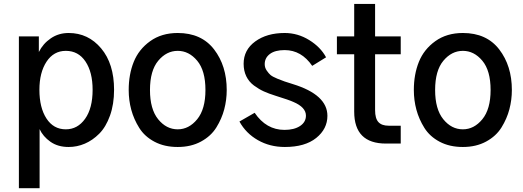

<svg xmlns="http://www.w3.org/2000/svg" viewBox="-20 -738 2688 987"><path d="M182.6 -276.4Q182.6 -184.6 218.8 -128.9Q254.9 -73.2 318.4 -73.2Q378.9 -73.2 417.5 -127.4Q456.1 -181.6 456.1 -276.4Q456.1 -367.2 419.4 -421.9Q382.8 -476.6 318.4 -476.6Q255.9 -476.6 219.2 -420.9Q182.6 -365.2 182.6 -276.4ZM77.1 229.5V-550.8H179.7V-470.7Q201.2 -513.7 241.2 -541Q281.2 -568.4 333 -568.4Q433.6 -568.4 500 -489.3Q566.4 -410.2 566.4 -276.4Q566.4 -202.1 545.4 -143.6Q524.4 -85 490.2 -50.8Q456.1 -16.6 416 0.5Q376 17.6 333 17.6Q277.3 17.6 239.3 -9.3Q201.2 -36.1 183.6 -74.2V229.5Z M751 -275.4Q751 -176.8 793 -125Q835 -73.2 893.6 -73.2Q951.2 -73.2 993.7 -125Q1036.1 -176.8 1036.1 -275.4Q1036.1 -375 993.7 -425.8Q951.2 -476.6 893.6 -476.6Q835.9 -476.6 793.5 -425.8Q751 -375 751 -275.4ZM641.6 -275.4Q641.6 -355.5 667.5 -419.9Q693.4 -484.4 752 -526.4Q810.5 -568.4 893.6 -568.4Q1015.6 -568.4 1080.6 -483.9Q1145.5 -399.4 1145.5 -275.4Q1145.5 -224.6 1132.8 -176.3Q1120.1 -127.9 1092.3 -83Q1064.5 -38.1 1013.2 -10.3Q961.9 17.6 893.6 17.6Q825.2 17.6 774.4 -9.3Q723.6 -36.1 695.8 -80.6Q668 -125 654.8 -173.8Q641.6 -222.7 641.6 -275.4Z M1210.9 -113.3 1289.1 -158.2Q1348.6 -70.3 1442.4 -70.3Q1492.2 -70.3 1522.5 -90.3Q1552.7 -110.4 1552.7 -143.6Q1552.7 -186.5 1488.3 -213.9Q1467.8 -223.6 1395.5 -246.1Q1361.3 -256.8 1336.4 -268.1Q1311.5 -279.3 1285.6 -298.3Q1259.8 -317.4 1246.1 -345.7Q1232.4 -374 1232.4 -410.2Q1232.4 -481.4 1292 -524.9Q1351.6 -568.4 1443.4 -568.4Q1510.7 -568.4 1569.3 -532.2Q1627.9 -496.1 1656.2 -443.4L1585 -399.4Q1529.3 -480.5 1443.4 -480.5Q1393.6 -480.5 1367.2 -460.4Q1340.8 -440.4 1340.8 -408.2Q1340.8 -390.6 1350.6 -376Q1360.4 -361.3 1370.6 -352.5Q1380.9 -343.8 1405.8 -333.5Q1430.7 -323.2 1442.9 -319.3Q1455.1 -315.4 1485.4 -305.7Q1663.1 -251 1663.1 -142.6Q1663.1 -75.2 1605.5 -28.8Q1547.9 17.6 1444.3 17.6Q1367.2 17.6 1305.7 -17.6Q1244.1 -52.7 1210.9 -113.3Z M1711.9 -459V-550.8H1800.8V-717.8H1908.2V-550.8H2040V-459H1908.2V-171.9Q1908.2 -128.9 1925.3 -110.4Q1942.4 -91.8 1977.5 -91.8H2040V0H1963.9Q1800.8 0 1800.8 -164.1V-459Z M2216.8 -275.4Q2216.8 -176.8 2258.8 -125Q2300.8 -73.2 2359.4 -73.2Q2417 -73.2 2459.5 -125Q2502 -176.8 2502 -275.4Q2502 -375 2459.5 -425.8Q2417 -476.6 2359.4 -476.6Q2301.8 -476.6 2259.3 -425.8Q2216.8 -375 2216.8 -275.4ZM2107.4 -275.4Q2107.4 -355.5 2133.3 -419.9Q2159.2 -484.4 2217.8 -526.4Q2276.4 -568.4 2359.4 -568.4Q2481.4 -568.4 2546.4 -483.9Q2611.3 -399.4 2611.3 -275.4Q2611.3 -224.6 2598.6 -176.3Q2585.9 -127.9 2558.1 -83Q2530.3 -38.1 2479 -10.3Q2427.7 17.6 2359.4 17.6Q2291 17.6 2240.2 -9.3Q2189.5 -36.1 2161.6 -80.6Q2133.8 -125 2120.6 -173.8Q2107.4 -222.7 2107.4 -275.4Z"/></svg>

Font: Gothic A1 SemiBold
Style: Regular
Weight: 600
Version: Version 2.50